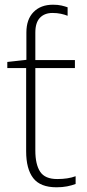

<svg xmlns="http://www.w3.org/2000/svg" viewBox="-20 -785 368 815"><path d="M205 -765Q226 -765 241 -761.5Q256 -758 267 -754V-718Q255 -723 238.5 -726.5Q222 -730 203 -730Q169 -730 149.5 -709.5Q130 -689 130 -647V-530H298V-496H130V-146Q130 -87 150.5 -56Q171 -25 223 -25Q246 -25 265.5 -28Q285 -31 301 -37V-4Q285 2 265 6Q245 10 220 10Q151 10 121 -29Q91 -68 91 -143V-496H11V-522L92 -531V-647Q92 -703 122.5 -734Q153 -765 205 -765Z"/></svg>

Font: Noto Sans ExtraLight
Style: Regular
Weight: 200
Designer: Monotype Design Team
Foundry: Monotype Imaging Inc.
Version: Version 2.007